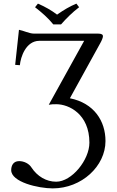

<svg xmlns="http://www.w3.org/2000/svg" viewBox="-20 -832 648 1063"><path d="M167 -646C143 -646 108 -663 85 -667L64 -473L90 -471C94 -516 123 -605 197 -606H446L250 -252C265 -255 276 -255 292 -255C361 -255 475 -201 475 -42C475 53 378 174 291 174C236 174 186 144 154 95C141 74 113 60 86 60C52 60 42 87 42 110C42 176 192 211 272 211C432 211 564 88 564 -51C564 -162 501 -261 367 -288L534 -591C542 -605 550 -622 550 -632C550 -640 543 -646 522 -646ZM275 -697H318C348 -731 380 -763 418 -792L403 -812C365 -796 333 -777 296 -751C263 -776 229 -795 190 -812L174 -792C210 -764 245 -734 275 -697Z"/></svg>

Font: Linux Libertine O C
Style: Regular
Weight: 400
Designer: Philipp H. Poll
Foundry: Philipp H. Poll
Version: Version 4.0.3